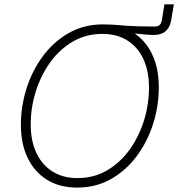

<svg xmlns="http://www.w3.org/2000/svg" viewBox="-20 -849 816 879"><path d="M447.3 -704.6 452.6 -737.3Q476.1 -737.3 492.4 -736.3Q508.8 -735.4 524.2 -733.9Q539.6 -732.4 559.8 -731Q580.1 -729.5 610.6 -728.5Q641.1 -727.5 688.5 -727.5Q716.3 -727.5 720.7 -755.4L732.9 -829.1H775.9L763.7 -756.8Q758.3 -723.6 738.3 -706.3Q718.3 -689 685.1 -689Q664.1 -689 639.6 -691.4Q615.2 -693.8 585.9 -696.8Q556.6 -699.7 522.2 -702.1Q487.8 -704.6 447.3 -704.6ZM333 9.8Q253.4 9.8 195.8 -25.6Q138.2 -61 106.9 -125.7Q75.7 -190.4 75.7 -277.8Q75.7 -363.3 101.8 -445.1Q127.9 -526.9 177 -592.8Q226.1 -658.7 295.2 -698Q364.3 -737.3 450.7 -737.3Q529.8 -737.3 587.2 -701.9Q644.5 -666.5 675.8 -602.1Q707 -537.6 707 -449.7Q707 -364.7 681.2 -282.7Q655.3 -200.7 606.4 -134.8Q557.6 -68.8 488.5 -29.5Q419.4 9.8 333 9.8ZM334.5 -33.7Q410.6 -33.7 471.2 -69.6Q531.7 -105.5 574.5 -165.5Q617.2 -225.6 639.6 -298.8Q662.1 -372.1 662.1 -447.8Q662.1 -523.9 636.2 -579.1Q610.4 -634.3 562.5 -664.1Q514.6 -693.8 449.2 -693.8Q373 -693.8 312.3 -658Q251.5 -622.1 208.7 -562Q166 -502 143.3 -428.5Q120.6 -355 120.6 -279.8Q120.6 -204.1 146.7 -148.7Q172.9 -93.3 220.9 -63.5Q269 -33.7 334.5 -33.7Z"/></svg>

Font: Inter ExtraLight
Style: Italic
Weight: 250
Italic angle: -9.3988°
Designer: Rasmus Andersson
Foundry: rsms
Version: Version 4.001;git-66647c0bb